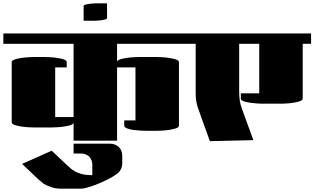

<svg xmlns="http://www.w3.org/2000/svg" viewBox="-20 -841 1880 1148"><path d="M0 -579V-641H1100V-579H680V-473Q684 -482 701 -487Q718 -492 739.5 -495Q761 -498 780.5 -499Q800 -500 809 -500H920Q928 -500 948.5 -499Q969 -498 992.5 -494.5Q1016 -491 1033 -485Q1050 -479 1050 -469V-90Q1050 -80 1033 -74Q1016 -68 992.5 -64.5Q969 -61 948.5 -60Q928 -59 920 -59H853Q843 -59 822 -60Q801 -61 778 -64Q755 -67 739 -73.5Q723 -80 723 -90V-121H790V-438H680V0H420V-106Q416 -97 399 -92Q382 -87 360.5 -84Q339 -81 319.5 -80Q300 -79 291 -79H180Q172 -79 151.5 -80Q131 -81 107.5 -84.5Q84 -88 67 -94Q50 -100 50 -110V-469Q50 -479 67 -485Q84 -491 107.5 -494.5Q131 -498 151.5 -499Q172 -500 180 -500H249Q259 -500 280 -499Q301 -498 324 -494.5Q347 -491 363 -485Q379 -479 379 -469V-438H310V-141H420V-579Z M112 139 289 60 358 125Q369 135 381 146.5Q393 158 406 169Q431 188 460.5 197Q490 206 521 206H532V146Q532 117 516.5 99Q501 81 472 77H420V18H636Q669 18 690 38Q711 58 711 91V137Q711 149 706.5 162Q702 175 694 185Q682 199 652 216.5Q622 234 585.5 250Q549 266 516 276.5Q483 287 465 287H340Q315 287 289.5 279Q264 271 242 258Q227 247 213.5 235Q200 223 187 210Z M480 -717V-804Q480 -811 495 -814.5Q510 -818 527.5 -819.5Q545 -821 550 -821H620V-734Q620 -727 605 -723.5Q590 -720 573 -718.5Q556 -717 550 -717Z M1100 -579V-641H1840V-579H1790V-252Q1790 -242 1773 -236Q1756 -230 1732.5 -226.5Q1709 -223 1688.5 -222Q1668 -221 1660 -221H1550Q1541 -221 1521.5 -222Q1502 -223 1480 -226Q1458 -229 1441.5 -234Q1425 -239 1420 -248V-283H1530V-579H1410V-377Q1410 -330 1410 -301Q1410 -272 1412 -253Q1414 -234 1418 -218Q1422 -202 1430 -181L1495 -3L1235 3L1189 -124Q1174 -165 1162 -201Q1150 -237 1150 -282V-579Z"/></svg>

Font: Gajraj One
Style: Regular
Weight: 400
Designer: Saurabh Sharma
Foundry: Saurabh Sharma
Version: Version 1.000